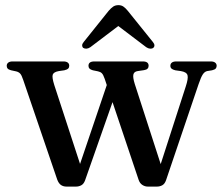

<svg xmlns="http://www.w3.org/2000/svg" viewBox="-20 -702 846 728"><path d="M268 5.5H232.5Q220 5.5 211.2 -0.5Q202.5 -6.5 197 -21L68 -399Q62 -417.5 56 -423.5Q50 -429.5 40.5 -431.5L22 -435.5Q12.5 -438 9 -442Q5.5 -446 5.5 -452.5Q5.5 -460 11.2 -464.5Q17 -469 27 -469H221Q231 -469 236.8 -464.8Q242.5 -460.5 242.5 -452.5Q242.5 -446 238.5 -442Q234.5 -438 224 -435.5L203 -432.5Q183.5 -429 180 -419Q176.5 -409 186 -379L291.5 -56L269 -37.5L393 -403.5L428.5 -377L302.5 -18Q297.5 -4.5 288.2 0.5Q279 5.5 268 5.5ZM575 5.5H540.5Q529.5 5.5 519.8 -0.8Q510 -7 505.5 -20.5L377 -403Q371.5 -419 366.2 -424.2Q361 -429.5 351.5 -431.5L332 -435.5Q323 -438 319.2 -442Q315.5 -446 315.5 -452.5Q315.5 -469 337.5 -469H522Q543.5 -469 543.5 -452.5Q543.5 -446 539.5 -441.8Q535.5 -437.5 526 -436L502 -432.5Q488.5 -430.5 485.8 -419.8Q483 -409 491 -383.5L597.5 -54.5L575 -35.5L684 -373Q694.5 -404.5 691 -416.8Q687.5 -429 665.5 -432.5L644.5 -435.5Q634.5 -438 630.2 -442Q626 -446 626 -452.5Q626 -460.5 631.8 -464.8Q637.5 -469 648 -469H780Q790 -469 795.8 -464.5Q801.5 -460 801.5 -452.5Q801.5 -446.5 798 -442.2Q794.5 -438 784 -435.5L765.5 -432.5Q756 -430.5 749 -420Q742 -409.5 733 -383L609.5 -18.5Q604.5 -4.5 595.2 0.5Q586 5.5 575 5.5ZM448.5 -618.5H408.5L534.5 -523Q542 -518 549.2 -517.5Q556.5 -517 561 -520.5Q565.5 -524 565.5 -530Q565.5 -536 559.5 -543L464.5 -661Q456 -671.5 448 -677Q440 -682.5 429 -682.5Q417.5 -682.5 409.2 -677Q401 -671.5 392 -661L297.5 -543Q291.5 -536 291.5 -530Q291.5 -524 295.5 -520.5Q301 -517 308 -517.5Q315 -518 322.5 -523Z"/></svg>

Font: Fraunces 18pt
Style: Regular
Weight: 400
Version: Version 1.000;[b76b70a41]